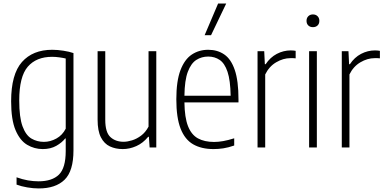

<svg xmlns="http://www.w3.org/2000/svg" viewBox="-20 -828 2158 1078"><path d="M197.5 230Q167 230 133.2 224.2Q99.5 218.5 73 208.5V167.5Q106.5 179.5 137 184.8Q167.5 190 196.5 190Q272 190 310.5 152.8Q349 115.5 349 20V-50.5H346Q328 -27.5 296 -9.2Q264 9 220 9Q173 9 132.5 -15Q92 -39 67.2 -97.5Q42.5 -156 42.5 -259.5Q42.5 -411 103.2 -479.8Q164 -548.5 273.5 -548.5Q303 -548.5 336.5 -543.2Q370 -538 392.5 -530V16Q392.5 132.5 342.5 181.2Q292.5 230 197.5 230ZM226.5 -31.5Q262.5 -31.5 296.5 -50.2Q330.5 -69 349 -105.5V-499.5Q334.5 -503 313.2 -506Q292 -509 272.5 -509Q184 -509 136 -453.5Q88 -398 88 -264Q88 -169 106.5 -118.8Q125 -68.5 156.5 -50Q188 -31.5 226.5 -31.5Z M669 9Q629 9 597 -6Q565 -21 546.5 -57Q528 -93 528 -156V-540.5H571V-155.5Q571 -85 599.8 -58.5Q628.5 -32 674 -32Q695 -32 721.2 -40Q747.5 -48 772.2 -66.5Q797 -85 814 -117V-540.5H857.5V0H820L816 -60H812Q783 -24.5 745.5 -7.8Q708 9 669 9Z M1179 9Q1111 9 1064.5 -17.8Q1018 -44.5 994 -105.8Q970 -167 970 -270.5Q970 -373 993.2 -434Q1016.5 -495 1057 -521.8Q1097.5 -548.5 1149 -548.5Q1201 -548.5 1239.2 -522.2Q1277.5 -496 1298.2 -435Q1319 -374 1319 -270V-253H1015.5Q1016.5 -168.5 1035.5 -120Q1054.5 -71.5 1091.2 -51.2Q1128 -31 1182 -31Q1206 -31 1233 -35.8Q1260 -40.5 1295 -51.5V-11Q1262 0.5 1234 4.8Q1206 9 1179 9ZM1149 -510.5Q1112 -510.5 1082.2 -491.5Q1052.5 -472.5 1034.5 -424.8Q1016.5 -377 1015.5 -290.5H1275Q1273.5 -377 1257.5 -424.8Q1241.5 -472.5 1213.5 -491.5Q1185.5 -510.5 1149 -510.5ZM1129 -630.5 1204.5 -808H1250L1165 -630.5Z M1426 0V-540.5H1463.5L1467 -467.5H1471.5Q1497 -506 1534.2 -525.5Q1571.5 -545 1612.5 -545Q1621.5 -545 1628.5 -544.2Q1635.5 -543.5 1640 -542.5V-500.5Q1632.5 -501.5 1626.2 -501.5Q1620 -501.5 1610.5 -501.5Q1570 -501.5 1530.5 -478.2Q1491 -455 1469 -410V0Z M1715.5 0V-540.5H1759V0ZM1737 -675.5Q1721 -675.5 1711 -685Q1701 -694.5 1701 -711Q1701 -727 1711 -737Q1721 -747 1737 -747Q1753 -747 1763 -737Q1773 -727 1773 -711Q1773 -694.5 1763 -685Q1753 -675.5 1737 -675.5Z M1899 0V-540.5H1936.5L1940 -467.5H1944.5Q1970 -506 2007.2 -525.5Q2044.5 -545 2085.5 -545Q2094.5 -545 2101.5 -544.2Q2108.5 -543.5 2113 -542.5V-500.5Q2105.5 -501.5 2099.2 -501.5Q2093 -501.5 2083.5 -501.5Q2043 -501.5 2003.5 -478.2Q1964 -455 1942 -410V0Z"/></svg>

Font: Encode Sans Condensed ExtraLight
Style: Regular
Weight: 200
Width: 3
Designer: Multiple Designers
Foundry: Impallari Type
Version: Version 3.000; ttfautohint (v1.8.3) -l 8 -r 50 -G 200 -x 14 